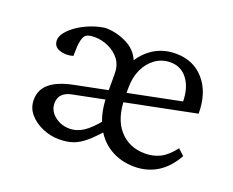

<svg xmlns="http://www.w3.org/2000/svg" viewBox="-79 -553 835 689"><g transform="rotate(20 338.0 -208.5)"><path d="M197.3 7.8Q165 7.8 134.3 -5.4Q103.5 -18.6 84 -41.5Q64.5 -64.5 64.5 -94.7Q64.5 -133.8 93.8 -158.2Q123 -182.6 182.6 -194.3L581.1 -274.4L570.3 -249V-269.5Q570.3 -323.2 545.9 -356Q521.5 -388.7 480.5 -388.7Q448.2 -388.7 422.9 -370.6Q397.5 -352.5 383.3 -321.8Q369.1 -291 369.1 -252V-216.8Q369.1 -134.8 406.7 -92.3Q444.3 -49.8 504.9 -49.8Q536.1 -49.8 562 -62.5Q587.9 -75.2 614.3 -109.4L637.7 -87.9Q610.4 -39.1 571.8 -15.6Q533.2 7.8 485.4 7.8Q432.6 7.8 391.6 -17.1Q350.6 -42 328.1 -89.4Q305.7 -136.7 305.7 -202.1V-280.3Q305.7 -314.5 289.1 -335.9Q272.5 -357.4 246.6 -369.1Q220.7 -380.9 192.4 -380.9Q164.1 -380.9 155.8 -368.2Q147.5 -355.5 145.5 -326.2L144.5 -291Q116.2 -283.2 92.8 -291.5Q69.3 -299.8 69.3 -324.2Q69.3 -338.9 81.5 -354.5Q93.8 -370.1 114.7 -384.8Q135.7 -399.4 162.6 -410.2Q189.5 -420.9 217.8 -424.8Q263.7 -424.8 304.2 -403.3Q344.7 -381.8 357.4 -337.9H345.7Q367.2 -377.9 403.8 -401.4Q440.4 -424.8 488.3 -424.8Q555.7 -424.8 596.7 -377.4Q637.7 -330.1 637.7 -250L185.5 -159.2Q165 -155.3 151.9 -143.1Q138.7 -130.9 138.7 -108.4Q138.7 -80.1 163.1 -60.5Q187.5 -41 220.7 -41Q247.1 -41 272 -57.1Q296.9 -73.2 327.1 -110.4L353.5 -85.9Q321.3 -48.8 297.4 -28.3Q273.4 -7.8 250.5 0Q227.5 7.8 197.3 7.8Z"/></g></svg>

Font: Crimson Pro ExtraLight Light
Style: Regular
Weight: 300
Version: Version 1.002